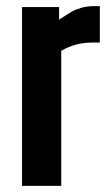

<svg xmlns="http://www.w3.org/2000/svg" viewBox="-20 -607 351 627"><path d="M286 -587H306V-468H280Q226 -468 180 -441V0H52V-584H173V-543Q201 -561 212.5 -568Q224 -575 244 -581Q264 -587 286 -587Z"/></svg>

Font: Khand ExtraBold
Style: Regular
Weight: 800
Designer: Sanchit Sawaria and Jyotish Sonowal (Devanagari), Satya Rajpurohit (Latin)
Foundry: Indian Type Foundry
Version: Version 2.000;PS 1.0;hotconv 1.0.79;makeotf.lib2.5.61930